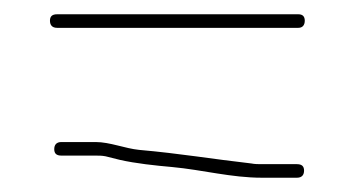

<svg xmlns="http://www.w3.org/2000/svg" viewBox="-20 -441 497 269"><path d="M56 -232C56 -226 59 -223 66 -223H114C118 -223 123 -223 128 -222L148 -217C170 -212 198 -209 221 -207C264 -203 304 -192 347 -192H396C403 -192 406 -196 406 -202C406 -208 403 -211 396 -211H347C342 -211 337 -211 332 -212C279 -218 232 -226 175 -231C155 -233 134 -242 114 -242H66C59 -242 56 -238 56 -232ZM50 -412C50 -406 53 -402 60 -402H398C404 -402 407 -406 407 -412C407 -418 404 -421 398 -421H60C53 -421 50 -418 50 -412Z"/></svg>

Font: Electronic
Style: ExThn
Weight: 100
Version: Version 1.011